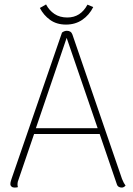

<svg xmlns="http://www.w3.org/2000/svg" viewBox="-20 -839 602 867"><path d="M547 -1Q539 8 530 8Q522 8 516 4.5Q510 1 508 -6L430 -234H134L64 -29Q59 -17 59 -8Q59 2 61 6Q55 8 45 8Q37 8 31.5 3Q26 -2 27 -10Q27 -15 29.5 -23Q32 -31 33 -34L260 -692Q271 -700 282 -700Q301 -700 307 -683L531 -31Q539 -11 547 -1ZM421 -260 281 -668 142 -260ZM278 -728Q236 -728 206.5 -749Q177 -770 160 -803L188 -819Q202 -792 226 -776Q250 -760 284 -760Q344 -760 375 -818L401 -807Q383 -771 351.5 -749.5Q320 -728 278 -728Z"/></svg>

Font: Arima Madurai Thin
Style: Regular
Weight: 250
Designer: Joana Correia and Natanael Gama
Foundry: NDISCOVER
Version: Version 1.020; ttfautohint (v1.5) -l 7 -r 28 -G 50 -x 13 -D 